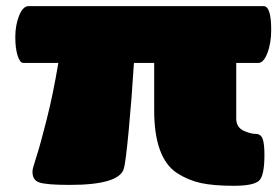

<svg xmlns="http://www.w3.org/2000/svg" viewBox="-20 -597 908 625"><path d="M555.2 -34.2Q481.9 -84 481.9 -237.8V-392.1H416Q408.7 -274.4 398.7 -169.4Q388.7 -64.5 382.8 -46.9Q366.2 4.9 207 4.9Q130.9 4.9 107.4 -3.2Q84 -11.2 85.9 -42Q86.4 -49.3 98.6 -86.9Q110.8 -124.5 131.8 -207.3Q152.8 -290 169.9 -392.1H56.2Q44.9 -392.1 37.4 -415.8Q29.8 -439.5 29.8 -476.1Q29.8 -515.1 42.2 -546.1Q54.7 -577.1 73.2 -577.1H837.9Q862.8 -577.1 862.8 -500Q862.8 -456.1 850.3 -424.1Q837.9 -392.1 820.8 -392.1H749V-210.9Q749 -183.6 772 -171.9Q795.9 -161.1 812 -161.1Q829.1 -161.1 835 -145Q840.8 -128.9 840.8 -92.8Q840.8 -24.9 823.2 -8.8Q805.2 7.8 741.2 7.8Q675.3 7.8 633.8 -1.2Q592.3 -10.3 555.2 -34.2Z"/></svg>

Font: GGS TheRock Black
Style: Regular
Weight: 900
Designer: Rodrigo Fuenzalida (2012); Goodgame Studios (2014)
Foundry: Rodrigo Fuenzalida,2012;  GGS,2014
Version: Version 1.002 | FøM Mod